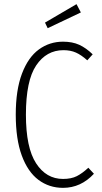

<svg xmlns="http://www.w3.org/2000/svg" viewBox="-20 -895 491 926"><path d="M427 -633 401 -604Q372 -630 346 -641.5Q320 -653 286 -653Q204 -653 154.5 -579.5Q105 -506 105 -342Q105 -183 154 -107.5Q203 -32 284 -32Q324 -32 350.5 -45.5Q377 -59 406 -86L433 -57Q370 11 284 11Q217 11 165.5 -27.5Q114 -66 85 -145Q56 -224 56 -342Q56 -461 86 -540Q116 -619 167.5 -656.5Q219 -694 284 -694Q329 -694 362 -679Q395 -664 427 -633ZM349 -875 370 -835 210 -759 197 -786Z"/></svg>

Font: Fira Sans Extra Condensed ExtraLight
Style: Regular
Weight: 275
Width: 1
Designer: Carrois Corporate & Edenspiekermann AG
Foundry: Carrois Corporate GbR & Edenspiekermann AG
Version: Version 4.203